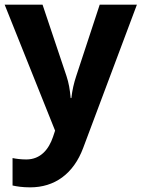

<svg xmlns="http://www.w3.org/2000/svg" viewBox="-20 -659 609 826"><path d="M0 -639 217 -97 208 -70C190 -17 155 27 93 27C70 27 48 24 34 21V139C52 143 76 147 110 147C214 147 296 90 338 -23L569 -639H409L308 -332C298 -302 291 -272 287 -237H284C281 -272 276 -302 266 -332L163 -639Z"/></svg>

Font: Noto Sans Telugu UI
Style: Bold
Weight: 700
Designer: Jelle Bosma - Monotype Design Team
Foundry: Monotype Imaging Inc.
Version: Version 2.005